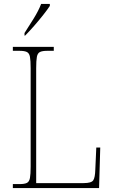

<svg xmlns="http://www.w3.org/2000/svg" viewBox="-20 -951 574 971"><path d="M45 0V-20H79Q104 -20 116 -26Q128 -32 131.5 -51Q135 -70 135 -108V-606Q135 -645 131.5 -663.5Q128 -682 116 -688Q104 -694 79 -694H45V-714H252V-694H219Q194 -694 182 -688Q170 -682 166.5 -663.5Q163 -645 163 -606V-25H403Q442 -25 451.5 -39Q461 -53 462 -94L467 -205H487L481 0ZM104 -784Q126 -818 150.5 -857.5Q175 -897 188 -931H232V-921Q221 -904 199 -876Q177 -848 152 -819.5Q127 -791 107 -771H104Z"/></svg>

Font: Noto Serif Ethiopic SemiCondensed Thin
Style: Regular
Weight: 100
Width: 4
Designer: Monotype Design Team
Foundry: Monotype Imaging Inc.
Version: Version 2.102; ttfautohint (v1.8.4.7-5d5b)